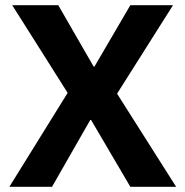

<svg xmlns="http://www.w3.org/2000/svg" viewBox="-20 -718 713 738"><path d="M16 0 240 -361 27 -698H204L340 -462H343L481 -698H645L430 -358L657 0H481L330 -257H327L180 0Z"/></svg>

Font: Aneliza
Style: Bold
Weight: 700
Designer: Mike Abbink, Paul van der Laan, Pieter van Rosmalen
Foundry: Bold Monday
Version: Version 3.0